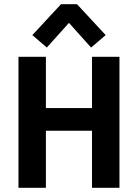

<svg xmlns="http://www.w3.org/2000/svg" viewBox="-20 -899 660 919"><path d="M68.4 0V-627H199.7V-333.5L145 -381.8H475.1L420.4 -333.5V-627H551.8V0H420.4V-321.8L475.1 -273.4H145L199.7 -321.8V0ZM204.1 -671.4 134.8 -731 272 -878.9H348.6L485.8 -731L416 -671.4L310.1 -789.6Z"/></svg>

Font: Anaheim
Style: Bold
Weight: 700
Version: Version 2.001